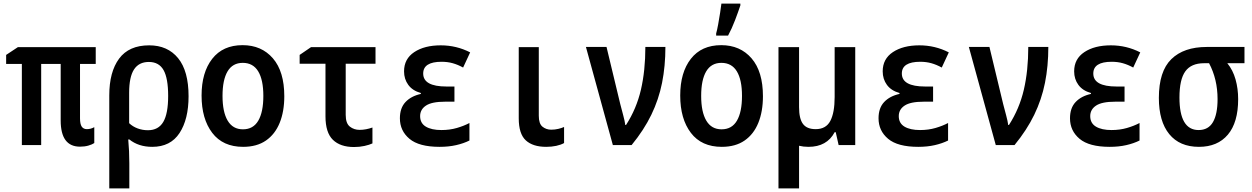

<svg xmlns="http://www.w3.org/2000/svg" viewBox="-20 -803 6930 1063"><path d="M423 9Q316 9 316 -136V-449H208V0H101V-449H14V-499L79 -542H510V-449H423V-148Q423 -116 432.5 -102Q442 -88 461 -88Q483 -88 502 -99V-11Q490 -3 469.5 3Q449 9 423 9Z M585 -275Q585 -405 639.5 -478.5Q694 -552 806 -552Q908 -552 966 -481Q1024 -410 1024 -270Q1024 -143 974 -66.5Q924 10 823 10Q747 10 696 -31H690Q693 1 694.5 34.5Q696 68 696 101V240H585ZM799 -82Q857 -82 884 -128Q911 -174 911 -272Q911 -370 885.5 -415Q860 -460 804 -460Q749 -460 722 -418.5Q695 -377 695 -290V-121Q715 -102 742 -92Q769 -82 799 -82Z M1326 10Q1214 10 1155 -67.5Q1096 -145 1096 -274Q1096 -402 1155 -477.5Q1214 -553 1323 -553Q1428 -553 1491 -480Q1554 -407 1554 -270Q1554 -186 1528.5 -123Q1503 -60 1452.5 -25Q1402 10 1326 10ZM1325 -87Q1382 -87 1410 -135Q1438 -183 1438 -272Q1438 -361 1409.5 -408Q1381 -455 1324 -455Q1268 -455 1240 -408Q1212 -361 1212 -272Q1212 -183 1240.5 -135Q1269 -87 1325 -87Z M1940 11Q1864 11 1823 -29Q1782 -69 1782 -159V-450H1639V-499L1702 -542H2059V-450H1894V-167Q1894 -120 1917 -102Q1940 -84 1971 -84Q1989 -84 2007 -87.5Q2025 -91 2042 -97V-9Q2025 -1 1998 5Q1971 11 1940 11Z M2414 10Q2300 10 2247 -34.5Q2194 -79 2194 -148Q2194 -205 2225 -238Q2256 -271 2310 -283V-288Q2264 -301 2240.5 -333Q2217 -365 2217 -408Q2217 -477 2273.5 -514.5Q2330 -552 2420 -552Q2507 -552 2583 -513L2544 -429Q2515 -445 2486.5 -453Q2458 -461 2425 -461Q2323 -461 2323 -396Q2323 -324 2452 -324H2496V-240H2444Q2371 -240 2338.5 -218.5Q2306 -197 2306 -160Q2306 -121 2337.5 -102Q2369 -83 2424 -83Q2470 -83 2509.5 -94.5Q2549 -106 2579 -122V-25Q2547 -9 2505.5 0.5Q2464 10 2414 10Z M3004 10Q2930 10 2891 -26Q2852 -62 2852 -148V-542H2963V-162Q2963 -118 2983.5 -101.5Q3004 -85 3032 -85Q3052 -85 3071 -89.5Q3090 -94 3103 -100V-11Q3085 -1 3059.5 4.5Q3034 10 3004 10Z M3373 0 3224 -543H3338L3414 -227Q3422 -196 3430.5 -164.5Q3439 -133 3442 -111H3446Q3504 -201 3528.5 -306.5Q3553 -412 3553 -543H3664Q3664 -437 3645.5 -344.5Q3627 -252 3586 -167.5Q3545 -83 3477 0Z M3976 10Q3864 10 3805 -67.5Q3746 -145 3746 -274Q3746 -402 3805 -477.5Q3864 -553 3973 -553Q4078 -553 4141 -480Q4204 -407 4204 -270Q4204 -186 4178.5 -123Q4153 -60 4102.5 -25Q4052 10 3976 10ZM3975 -87Q4032 -87 4060 -135Q4088 -183 4088 -272Q4088 -361 4059.5 -408Q4031 -455 3974 -455Q3918 -455 3890 -408Q3862 -361 3862 -272Q3862 -183 3890.5 -135Q3919 -87 3975 -87ZM3945 -618Q3950 -635 3956 -667.5Q3962 -700 3967 -733Q3972 -766 3974 -783H4079V-773Q4067 -737 4049.5 -691Q4032 -645 4011 -606H3945Z M4456 10Q4428 10 4404 4V240H4290V-542H4404V-210Q4404 -146 4425.5 -117Q4447 -88 4496 -88Q4553 -88 4577 -133.5Q4601 -179 4601 -266V-542H4715V0H4623L4607 -71H4601Q4558 10 4456 10Z M5064 10Q4950 10 4897 -34.5Q4844 -79 4844 -148Q4844 -205 4875 -238Q4906 -271 4960 -283V-288Q4914 -301 4890.5 -333Q4867 -365 4867 -408Q4867 -477 4923.5 -514.5Q4980 -552 5070 -552Q5157 -552 5233 -513L5194 -429Q5165 -445 5136.5 -453Q5108 -461 5075 -461Q4973 -461 4973 -396Q4973 -324 5102 -324H5146V-240H5094Q5021 -240 4988.5 -218.5Q4956 -197 4956 -160Q4956 -121 4987.5 -102Q5019 -83 5074 -83Q5120 -83 5159.5 -94.5Q5199 -106 5229 -122V-25Q5197 -9 5155.5 0.5Q5114 10 5064 10Z M5493 0 5344 -543H5458L5534 -227Q5542 -196 5550.5 -164.5Q5559 -133 5562 -111H5566Q5624 -201 5648.5 -306.5Q5673 -412 5673 -543H5784Q5784 -437 5765.5 -344.5Q5747 -252 5706 -167.5Q5665 -83 5597 0Z M6124 10Q6010 10 5957 -34.5Q5904 -79 5904 -148Q5904 -205 5935 -238Q5966 -271 6020 -283V-288Q5974 -301 5950.5 -333Q5927 -365 5927 -408Q5927 -477 5983.5 -514.5Q6040 -552 6130 -552Q6217 -552 6293 -513L6254 -429Q6225 -445 6196.5 -453Q6168 -461 6135 -461Q6033 -461 6033 -396Q6033 -324 6162 -324H6206V-240H6154Q6081 -240 6048.5 -218.5Q6016 -197 6016 -160Q6016 -121 6047.5 -102Q6079 -83 6134 -83Q6180 -83 6219.5 -94.5Q6259 -106 6289 -122V-25Q6257 -9 6215.5 0.5Q6174 10 6124 10Z M6618 10Q6511 10 6453.5 -60.5Q6396 -131 6396 -261Q6396 -408 6465 -475.5Q6534 -543 6661 -543H6870V-453H6775Q6806 -415 6820.5 -363.5Q6835 -312 6835 -254Q6835 -125 6778 -57.5Q6721 10 6618 10ZM6616 -83Q6670 -83 6695.5 -127Q6721 -171 6721 -254Q6721 -364 6674 -453H6646Q6575 -453 6542.5 -408Q6510 -363 6510 -263Q6510 -83 6616 -83Z"/></svg>

Font: Noto Sans Mono Condensed SemiBold
Style: Regular
Weight: 600
Width: 3
Designer: Monotype Design Team
Foundry: Monotype Imaging Inc.
Version: Version 2.014